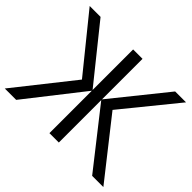

<svg xmlns="http://www.w3.org/2000/svg" viewBox="-157 -936 1158 1158"><g transform="rotate(45 422.0 -357.0)"><path d="M98.1 0H1L292 -367.2L11.2 -713.9H104L381.8 -368.2V-713.9H461.9V-368.2L740.2 -713.9H833L551.8 -368.2L841.8 0H746.1L461.9 -361.8V0H381.8V-361.8Z"/></g></svg>

Font: OpenSansEmoji
Style: Regular
Weight: 400
Foundry: MorbZ
Version: Version 1.000;PS 001.000;hotconv 1.0.70;makeotf.lib2.5.58329